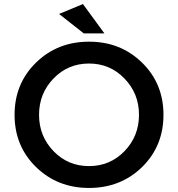

<svg xmlns="http://www.w3.org/2000/svg" viewBox="-20 -922 880 949"><path d="M496 -757H394L272 -853L390 -902ZM595 -534Q524 -608 420 -608Q316 -608 244.5 -534Q173 -460 173 -354.5Q173 -249 244.5 -175Q316 -101 420 -101Q524 -101 595.5 -175Q667 -249 667 -354.5Q667 -460 595 -534ZM682 -96Q576 7 420 7Q264 7 158 -96.5Q52 -200 52 -354.5Q52 -509 158 -612.5Q264 -716 420 -716Q576 -716 682 -612.5Q788 -509 788 -354.5Q788 -200 682 -96Z"/></svg>

Font: Montserrat_am3
Style: Regular
Weight: 400
Designer: Julieta Ulanovsky
Foundry: Julieta Ulanovsky, Armenina letters added by Vahan Hovhannisyan
Version: Version 2.001